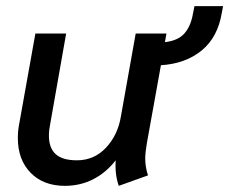

<svg xmlns="http://www.w3.org/2000/svg" viewBox="-20 -594 745 624"><path d="M705 -574 701 -553Q688 -473 635.5 -430Q583 -387 503 -382L457 -127Q452 -97 452 -79Q452 -51 461 -24L366 10Q353 -27 356 -73Q325 -33 283 -11.5Q241 10 191 10Q121 10 79.5 -32.5Q38 -75 38 -145Q38 -169 42 -189L95 -485H195L143 -190Q139 -171 139 -153Q139 -113 161 -93Q183 -73 230 -73Q286 -73 324.5 -114Q363 -155 373 -216L421 -485H521L516 -457Q559 -462 579.5 -485.5Q600 -509 607 -549L612 -574Z"/></svg>

Font: Niramit Medium
Style: Italic
Weight: 500
Italic angle: -10°
Designer: Katatrad Aksorn Co.,Ltd.
Foundry: Cadson Demak Co.,Ltd.
Version: Version 1.000; ttfautohint (v1.6)